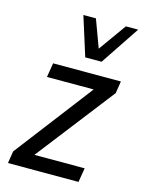

<svg xmlns="http://www.w3.org/2000/svg" viewBox="-113 -806 653 873"><g transform="rotate(15 213.5 -369.5)"><path d="M12 0 21 -57 321 -449 316 -424H82L93 -491H412L403 -434L100 -43L106 -67H355L344 0ZM227 -555 169 -739H228L276 -609L369 -739H427L304 -555Z"/></g></svg>

Font: Nunito Sans 10pt Condensed Medium
Style: Italic
Weight: 500
Width: 3
Italic angle: -9°
Designer: Vernon Adams
Foundry: Vernon Adams
Version: Version 3.101;gftools[0.9.27]